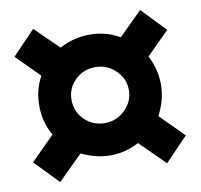

<svg xmlns="http://www.w3.org/2000/svg" viewBox="-80 -802 939 898"><g transform="rotate(-10 389.0 -353.0)"><path d="M640 -213.3 751.1 -102.2 642.2 11.1 524.4 -105.6Q458.9 -71.1 388.9 -71.1Q321.1 -71.1 251.1 -104.4L134.4 11.1L25.6 -102.2L137.8 -214.4Q100 -276.7 100 -357.8Q100 -433.3 134.4 -494.4L25.6 -603.3L134.4 -716.7L245.6 -607.8Q312.2 -644.4 388.9 -644.4Q467.8 -644.4 531.1 -606.7L642.2 -716.7L751.1 -603.3L643.3 -495.6Q677.8 -428.9 677.8 -357.8Q677.8 -283.3 640 -213.3ZM388.9 -224.4Q444.4 -224.4 485 -263.9Q525.6 -303.3 525.6 -357.8Q525.6 -412.2 485 -451.1Q444.4 -490 388.9 -490Q332.2 -490 292.8 -451.7Q253.3 -413.3 253.3 -357.8Q253.3 -302.2 292.8 -263.3Q332.2 -224.4 388.9 -224.4Z"/></g></svg>

Font: Paperlogy 9 Black
Style: Regular
Weight: 900
Designer: redesigned by Lee Juim, glyphs from Gmarket Sans & Montserrat
Foundry: PT&
Version: Version 1.001